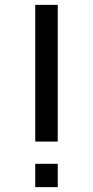

<svg xmlns="http://www.w3.org/2000/svg" viewBox="-20 -770 382 790"><path d="M217.5 -750V-187.5H125V-750ZM217.5 -96V0H125V-96Z"/></svg>

Font: Russisch Sans Medium
Style: Regular
Weight: 500
Width: 4
Designer: Michael Sharanda (font) & Cristiano Sobral (main changes)
Foundry: Michael Sharanda
Version: Version 2.00;September 8, 2020;FontCreator 13.0.0.2681 64-bi